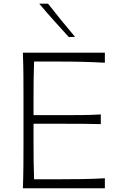

<svg xmlns="http://www.w3.org/2000/svg" viewBox="-20 -1017 648 1037"><path d="M103.5 0Q106 -62 106.4 -119.1Q106.9 -176.3 106.9 -243.7V-488.3Q106.9 -556.2 106.4 -613.3Q106 -670.4 103.5 -732.4H546.4V-678.2Q493.2 -681.2 432.1 -682.9Q371.1 -684.6 288.1 -684.6H164.1Q162.1 -634.8 161.6 -586.2Q161.1 -537.6 161.1 -481V-395H296.4Q369.1 -395 422.1 -395.5Q475.1 -396 524.4 -398.9V-346.7Q472.2 -348.1 419.4 -348.4Q366.7 -348.6 295.4 -348.6H161.1V-251.5Q161.1 -195.3 161.6 -146.7Q162.1 -98.1 164.1 -48.8H293.5Q363.3 -48.8 426 -49.8Q488.8 -50.8 546.4 -54.2V0ZM351.6 -816.9Q310.5 -861.8 270.5 -906.5Q230.5 -951.2 191.9 -997.1H239.3Q273.9 -952.6 310.8 -907.7Q347.7 -862.8 385.3 -817.9Z"/></svg>

Font: Pinar-DS3-FD Light
Style: Regular
Weight: 300
Designer: Amin Abedi
Version: Version 3.000